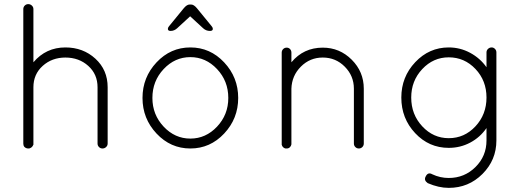

<svg xmlns="http://www.w3.org/2000/svg" viewBox="-20 -720 2566 931"><path d="M453 -24V-297Q453 -360 408 -400.5Q363 -441 297 -441Q232 -441 187 -400.5Q142 -360 142 -297V-24V-21Q142 -20 142 -18L141 -17Q139 -13 139 -13Q134 -4 124 -1Q123 0 122 0H120H117Q106 0 98 -8Q95 -12 94 -16Q93 -19 93 -24V-297V-305V-676Q93 -686 100 -693Q107 -700 117 -700Q127 -700 134.5 -693Q142 -686 142 -676V-418Q203 -490 297 -490Q383 -490 442.5 -435.5Q502 -381 502 -297V-24Q502 -14 494.5 -7Q487 0 477 0Q467 0 460 -7Q453 -14 453 -24Z M739 -417.5Q671 -345 671 -245Q671 -145 739 -72.5Q807 0 903 0Q999 0 1067 -72.5Q1135 -145 1135 -245Q1135 -345 1067 -417.5Q999 -490 903 -490Q807 -490 739 -417.5ZM719 -245Q719 -327 773.5 -385Q828 -443 903 -443Q978 -443 1032.5 -385Q1087 -327 1087 -245Q1087 -164 1032.5 -106Q978 -48 903 -48Q828 -48 773.5 -106Q719 -164 719 -245ZM902 -641 839 -583Q825 -570 807 -570Q794 -570 794 -580Q794 -586 799 -592L871 -680Q886 -698 899 -698H907Q920 -698 935 -680L1007 -592Q1012 -586 1012 -580Q1012 -570 998 -570Q979 -570 965 -583Z M1696 -24V-290Q1696 -352 1652 -396.5Q1608 -441 1545 -441Q1483 -441 1439 -397Q1395 -353 1393 -290V-24V-20Q1391 -12 1388 -9Q1382 0 1370 0H1364Q1353 -3 1348 -13Q1347 -14 1347 -16L1346 -18V-24V-290V-298V-465Q1346 -475 1353 -482Q1360 -489 1370 -489Q1380 -489 1386.5 -482Q1393 -475 1393 -465V-418Q1452 -489 1545 -489Q1627 -489 1685.5 -430.5Q1744 -372 1744 -290V-24Q1744 -14 1737 -7Q1730 0 1720 0Q1710 0 1703 -7Q1696 -14 1696 -24Z M2387 -466V-39Q2387 56 2319.5 123.5Q2252 191 2156 191Q2107 191 2054 168Q2034 154 2044 136Q2055 113 2076 125Q2114 143 2156 143Q2232 143 2285.5 90Q2339 37 2339 -39V-99Q2308 -54 2260 -28.5Q2212 -3 2156 -3Q2060 -3 1993 -74.5Q1926 -146 1926 -247Q1926 -347 1993.5 -418.5Q2061 -490 2156 -490Q2211 -490 2259.5 -464Q2308 -438 2339 -394V-466Q2339 -476 2346.5 -483Q2354 -490 2364 -490Q2373 -490 2380 -483Q2387 -476 2387 -466ZM2156 -50Q2232 -50 2285.5 -107.5Q2339 -165 2339 -247Q2339 -329 2285.5 -385.5Q2232 -442 2156 -442Q2081 -442 2027.5 -385Q1974 -328 1974 -247Q1974 -165 2027.5 -107.5Q2081 -50 2156 -50Z"/></svg>

Font: Quicksand
Style: Regular
Weight: 400
Designer: Andrew Paglinawan
Foundry: Andrew Paglinawan
Version: 1.002